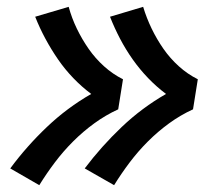

<svg xmlns="http://www.w3.org/2000/svg" viewBox="-20 -616 640 562"><path d="M314 -74 228 -123Q277 -188 336.5 -244.5Q396 -301 466 -341Q438 -362 413.5 -387.5Q389 -413 368.5 -442Q348 -471 331.5 -502.5Q315 -534 302 -567L399 -596Q409 -563 424 -532Q439 -501 458.5 -473Q478 -445 503.5 -422Q529 -399 559 -384L545 -296Q508 -279 475 -255Q442 -231 413 -202Q384 -173 359.5 -140.5Q335 -108 314 -74ZM95 -74 10 -123Q58 -188 117.5 -244.5Q177 -301 247 -341Q219 -362 194.5 -387.5Q170 -413 150 -442Q130 -471 113 -502.5Q96 -534 83 -567L181 -596Q190 -563 205 -532Q220 -501 239.5 -473Q259 -445 284.5 -422Q310 -399 340 -384L326 -296Q289 -279 256 -255Q223 -231 194 -202Q165 -173 140.5 -140.5Q116 -108 95 -74Z"/></svg>

Font: Zed Sans Extended
Style: Bold Italic
Weight: 700
Width: 7
Italic angle: -9°
Designer: Belleve Invis
Foundry: Belleve Invis
Version: Version 1.0.0; ttfautohint (v1.8.4)